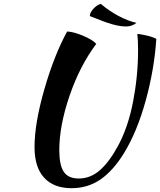

<svg xmlns="http://www.w3.org/2000/svg" viewBox="-20 -903 840 1007"><path d="M484.9 -672.9Q397.9 -556.6 344.5 -399.9Q291 -243.2 291 -115.2Q291 -37.1 314.5 -2Q337.9 33.2 393.1 33.2Q454.6 33.2 504.2 -10.5Q553.7 -54.2 599.1 -138.2Q652.3 -236.3 678.2 -371.1Q704.1 -505.9 704.1 -639.2Q704.1 -696.8 700.2 -725.1Q711.4 -725.1 746.3 -717.3Q781.2 -709.5 799.8 -699.2Q789.6 -540.5 744.4 -376.2Q699.2 -211.9 629.9 -99.1Q574.7 -9.3 508.1 37.4Q441.4 84 355 84Q262.2 84 211.7 29.3Q161.1 -25.4 161.1 -131.8Q161.1 -255.4 212.2 -433.3Q263.2 -611.3 332 -737.8Q366.7 -736.3 416.7 -715.1Q466.8 -693.8 484.9 -672.9ZM508.8 -882.8Q550.8 -846.7 600.8 -819.8Q650.9 -793 695.8 -783.2Q672.4 -764.2 641.1 -764.2Q609.4 -764.2 568.1 -775.9Q526.9 -787.6 451.2 -818.8Q451.2 -836.4 469.5 -856.7Q487.8 -877 508.8 -882.8Z"/></svg>

Font: Kaushan Script
Style: Regular
Weight: 400
Designer: Pablo Impallari
Foundry: Pablo Impallari
Version: Version 1.002